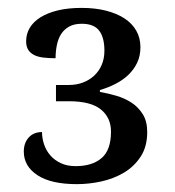

<svg xmlns="http://www.w3.org/2000/svg" viewBox="-20 -744 440 484"><path d="M173.8 -279.8Q108.4 -279.8 74.2 -302.5Q40 -325.2 40 -361.8Q40 -383.8 52.5 -397.5Q64.9 -411.1 85.9 -411.1Q85.9 -395.5 91.1 -380.1Q96.2 -364.7 106.7 -352.5Q117.2 -340.3 133.1 -332.8Q148.9 -325.2 170.9 -325.2Q212.4 -325.2 236.1 -345.5Q259.8 -365.7 259.8 -412.1Q259.8 -447.3 234.4 -468Q209 -488.8 153.8 -488.8H121.1V-529.8H153.8Q172.9 -529.8 189 -535.9Q205.1 -542 217.3 -553.2Q229.5 -564.5 236.3 -580.3Q243.2 -596.2 243.2 -616.2Q243.2 -649.4 230 -666.7Q216.8 -684.1 186 -684.1Q167 -684.1 154.3 -677Q141.6 -669.9 134 -658Q126.5 -646 123.3 -630.1Q120.1 -614.3 120.1 -597.2Q103 -597.2 89.1 -598.9Q75.2 -600.6 65.7 -605.5Q56.2 -610.4 51 -618.7Q45.9 -627 45.9 -640.1Q45.9 -658.2 54.9 -673.6Q64 -689 81.8 -700.2Q99.6 -711.4 125.7 -717.8Q151.9 -724.1 186 -724.1Q219.2 -724.1 246.6 -717.3Q273.9 -710.4 293.5 -697.8Q313 -685.1 323.5 -666.7Q334 -648.4 334 -625Q334 -603 325.7 -585.7Q317.4 -568.4 303.5 -555.2Q289.6 -542 271 -532.5Q252.4 -522.9 231.9 -517.1V-512.2Q252 -508.8 272.9 -502.7Q293.9 -496.6 311.3 -485.4Q328.6 -474.1 339.8 -456.3Q351.1 -438.5 351.1 -411.1Q351.1 -374.5 334.7 -349.4Q318.4 -324.2 292.5 -308.8Q266.6 -293.5 235.4 -286.6Q204.1 -279.8 173.8 -279.8Z"/></svg>

Font: Noto Serif
Style: Regular
Weight: 400
Designer: Monotype Design team
Foundry: Monotype Imaging Inc.
Version: Version 1.02